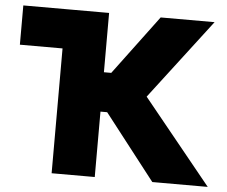

<svg xmlns="http://www.w3.org/2000/svg" viewBox="-51 -758 965 816"><g transform="rotate(5 432.0 -350.0)"><path d="M199.5 -532.5H16V-700H382ZM627.5 0 348 -359.5 602 -700H832L572 -359.5L864 0ZM198 0V-700H382V-447H515V-279H382V0Z"/></g></svg>

Font: Geologica Roman ExtraBold
Style: Regular
Weight: 800
Designer: Sindre Bremnes, Frode Helland
Foundry: Monokrom Skriftforlag AS
Version: Version 1.010;gftools[0.9.28]